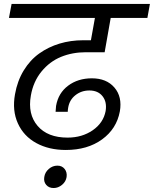

<svg xmlns="http://www.w3.org/2000/svg" viewBox="-20 -760 772 963"><path d="M24.9 -669.9 38.1 -740.2H731.9L719.2 -669.9H535.2L504.9 -498H410.2Q343.3 -498 286.4 -474.9Q229.5 -451.7 188.2 -401.4Q147 -351.1 134.8 -280.8Q118.2 -187.5 168.5 -128.7Q218.8 -69.8 318.8 -69.8Q391.6 -69.8 445.1 -106.7Q498.5 -143.6 509.8 -203.1Q517.1 -248.5 494.4 -277.3Q471.7 -306.2 428.2 -306.2Q388.2 -306.2 358.2 -282.5Q328.1 -258.8 321.8 -219.2Q319.8 -207.5 319.8 -199.2H258.8Q258.8 -207 261.2 -229Q272.5 -293.5 321.8 -330.3Q371.1 -367.2 440.9 -367.2Q514.2 -367.2 554 -320.8Q593.8 -274.4 581.1 -201.2Q564.9 -113.8 491.9 -60.8Q418.9 -7.8 310.1 -7.8Q225.1 -7.8 161.9 -42.5Q98.6 -77.1 69.6 -141.4Q40.5 -205.6 55.2 -287.1Q66.9 -354 98.9 -406.5Q130.9 -459 176.8 -491.7Q222.7 -524.4 278.6 -541.3Q334.5 -558.1 397 -558.1H436L456.1 -669.9ZM249 183.1Q225.1 183.1 211.7 167.2Q198.2 151.4 202.1 127.9Q205.6 104 224.6 87.4Q243.7 70.8 268.1 70.8Q291 70.8 304.2 87.4Q317.4 104 314 127.9Q310.5 150.9 291.3 167Q272 183.1 249 183.1Z"/></svg>

Font: SVN-Poppins
Style: Italic
Weight: 400
Italic angle: -10°
Designer: Ninad Kale (Devanagari), Jonny Pinhorn (Latin)
Foundry: Indian Type Foundry
Version: Version 3.002 2017